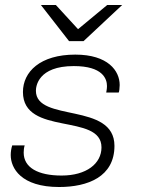

<svg xmlns="http://www.w3.org/2000/svg" viewBox="-20 -740 576 770"><path d="M144 -720 257 -575H315L470 -720H410L293 -623L204 -720ZM79 -157H29C25 -144 23 -131 23 -118C23 -66 64 10 217 10C332 10 439 -31 439 -155C439 -332 124 -248 124 -376C124 -393 132 -475 276 -475C392 -475 409 -424 409 -395C409 -382 406 -371 406 -369H456C458 -371 460 -388 460 -399C460 -456 413 -521 282 -521C141 -521 72 -452 72 -371C72 -193 387 -288 387 -149C387 -84 327 -36 227 -36C132 -36 75 -68 75 -128C75 -137 76 -148 79 -157Z"/></svg>

Font: Chivo Light
Style: Italic
Weight: 300
Italic angle: -8°
Designer: Hector Gatti
Foundry: Omnibus-Type
Version: Version 1.003;PS 001.003;hotconv 1.0.70;makeotf.lib2.5.58329